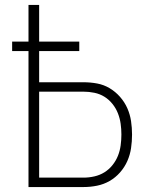

<svg xmlns="http://www.w3.org/2000/svg" viewBox="-20 -755 640 775"><path d="M95 0V-549H29V-587H95V-735H138V-587H300V-549H138V-423H317Q345 -423 372 -418Q399 -413 422.5 -399Q446 -385 464.5 -364Q483 -343 494 -318Q505 -293 509 -266Q513 -239 513 -212Q513 -184 509 -157Q505 -130 494 -105Q483 -80 464.5 -59Q446 -38 422.5 -24.5Q399 -11 372 -5.5Q345 0 317 0ZM317 -38Q339 -38 361 -43Q383 -48 401.5 -59.5Q420 -71 434 -88.5Q448 -106 456 -126Q464 -146 467 -168Q470 -190 470 -212Q470 -234 467 -255.5Q464 -277 456 -297.5Q448 -318 434 -335.5Q420 -353 401.5 -364.5Q383 -376 361 -380.5Q339 -385 317 -385H138V-38Z"/></svg>

Font: Iosevka Curly XLtEx
Style: Regular
Weight: 200
Width: 7
Monospace: yes
Designer: Belleve Invis
Foundry: Belleve Invis
Version: Version 11.1.0; ttfautohint (v1.8.3)